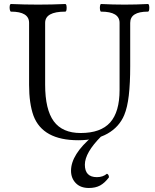

<svg xmlns="http://www.w3.org/2000/svg" viewBox="-20 -686 771 957"><path d="M370 13Q193 13 147 -109Q125 -170 125 -263V-572Q125 -628 35 -628Q31 -628 29 -637.5Q27 -647 28.5 -656.5Q30 -666 35 -666Q103 -663 170 -663Q238 -663 305 -666Q310 -666 311.5 -656.5Q313 -647 311.5 -637.5Q310 -628 305 -628Q205 -628 205 -572V-264Q205 -140 248 -81.5Q291 -23 382 -23Q482 -23 529 -75.5Q576 -128 576 -238V-572Q576 -628 484 -628Q480 -628 478.5 -637.5Q477 -647 478.5 -656.5Q480 -666 484 -666Q543 -663 601 -663Q659 -663 717 -666Q722 -666 723.5 -656.5Q725 -647 723.5 -637.5Q722 -628 717 -628Q629 -628 629 -572V-356Q629 -271 622 -210.5Q615 -150 599 -112Q574 -53 516 -20Q458 13 370 13ZM423 251Q381 251 357.5 226.5Q334 202 334 165Q334 84 442 -7H485Q403 75 403 135Q403 197 463 197Q493 197 513 180Q523 184 523 198Q502 226 479 238.5Q456 251 423 251Z"/></svg>

Font: Junicode
Style: Regular
Weight: 400
Designer: Peter S. Baker
Version: Version 2.100; ttfautohint (v1.8.4)